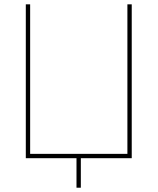

<svg xmlns="http://www.w3.org/2000/svg" viewBox="-20 -730 727 886"><path d="M333 136.2V0H99.1V-710H119.1V-20H567.9V-710H587.9V0H353V136.2Z"/></svg>

Font: Rawline Thin
Style: Regular
Weight: 250
Designer: Matt McInerney, Pablo Impallari, Rodrigo Fuenzalida
Foundry: Matt McInerney, Pablo Impallari, Rodrigo Fuenzalida
Version: Version 4.020;PS 004.020;hotconv 1.0.88;makeotf.lib2.5.64775